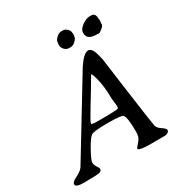

<svg xmlns="http://www.w3.org/2000/svg" viewBox="-203 -1016 1090 1141"><g transform="rotate(-30 342.0 -445.5)"><path d="M442.4 -313V-323.2Q440.9 -333.5 440.9 -337.4L437 -370.1Q437 -476.6 410.6 -548.8Q407.2 -558.6 404.8 -558.6Q402.3 -558.6 383.8 -525.9Q365.2 -493.2 310.5 -404.3Q255.9 -315.4 255.9 -305.2Q255.9 -297.9 296.9 -297.9H366.7L370.6 -298.3L412.6 -299.8L427.7 -300.8Q442.4 -300.8 442.4 -313ZM377.4 -868.7H387.7Q403.8 -868.7 416.5 -856Q429.2 -843.3 429.2 -834.5L431.6 -818.8V-817.4L429.2 -801.8Q429.2 -791.5 413.1 -775.4Q397 -759.3 379.9 -759.3H368.2Q351.6 -759.3 337.9 -772.9Q324.2 -786.6 324.2 -805.2V-810.5L326.7 -825.7Q326.7 -836.4 342.8 -852.5Q358.9 -868.7 377.4 -868.7ZM566.4 -746.1H560.5L559.1 -746.6H556.2L554.2 -747.1H550.3Q485.4 -747.1 485.4 -792.5V-796.4Q485.4 -819.8 514.6 -840.8Q543.9 -861.8 568.4 -861.8H578.1Q606.4 -861.8 606.4 -826.7Q608.4 -818.8 608.4 -816.4V-804.2L606.4 -791.5L606.9 -786.1Q606.9 -774.9 589.6 -760.5Q572.3 -746.1 566.4 -746.1ZM168.9 -46.9Q168.9 -30.8 151.4 -26.6Q133.8 -22.5 60.1 -22.5L45.9 -22Q-11.2 -22 -11.2 -42.5Q-11.2 -58.6 22.9 -74.7Q57.1 -90.8 71.8 -111.3Q73.7 -114.3 224.6 -362.3L382.8 -622.6Q428.2 -690.9 458.5 -690.9Q472.7 -690.9 484.1 -674.1Q495.6 -657.2 507.8 -599.1Q507.8 -598.1 540 -361.8Q572.3 -125.5 576.9 -107.4Q581.5 -89.4 599.6 -77.1Q631.3 -56.2 631.3 -46.9Q631.3 -27.3 603 -23.4Q599.1 -22.9 509.5 -22.9Q419.9 -22.9 419.9 -39.1Q419.9 -43 447.3 -74.2Q464.4 -93.8 464.4 -128.9Q464.4 -228 447.8 -247.6Q438 -258.8 343.5 -258.8Q249 -258.8 230.7 -247.1Q212.4 -235.4 179.4 -175.5Q146.5 -115.7 146.5 -100.8Q146.5 -85.9 157.7 -69.1Q168.9 -52.2 168.9 -46.9Z"/></g></svg>

Font: Averia Serif Libre
Style: Italic
Weight: 400
Italic angle: -7.90001°
Version: Version 1.002